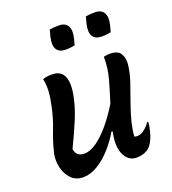

<svg xmlns="http://www.w3.org/2000/svg" viewBox="-140 -870 880 985"><g transform="rotate(-20 300.0 -377.5)"><path d="M124 -533Q143 -541 174 -541Q223 -541 239 -503Q255 -465 240 -394Q229 -340 204.5 -280.5Q180 -221 143 -145Q149 -102 193 -102Q225 -102 261 -127.5Q297 -153 334 -197Q371 -241 405 -297Q425 -359 441 -417Q457 -475 456 -535Q464 -537 472.5 -538Q481 -539 490 -539Q533 -539 548 -514Q563 -489 559 -455Q554 -411 538 -363.5Q522 -316 504.5 -268Q487 -220 475 -173Q470 -151 467 -133Q464 -115 463 -96Q467 -95 471.5 -94.5Q476 -94 480 -94Q498 -94 517.5 -109Q537 -124 550 -144H556Q555 -121 548 -96Q542 -71 535 -55.5Q528 -40 519 -27Q506 -9 484.5 0Q463 9 438 9Q395 9 373.5 -33.5Q352 -76 365 -146Q366 -153 368 -160H361Q334 -114 298.5 -75Q263 -36 224 -13Q185 10 147 10Q106 10 81 -16.5Q56 -43 47.5 -81Q39 -119 46 -154Q60 -214 82.5 -271Q105 -328 118 -392Q127 -432 129 -466Q131 -500 124 -533ZM243 -761Q254 -763 265.5 -764Q277 -765 293 -765Q329 -765 342 -741Q355 -717 344 -674L335 -641Q324 -639 311.5 -637.5Q299 -636 285 -636Q252 -636 237.5 -657Q223 -678 233 -723ZM440 -761Q451 -763 462.5 -764Q474 -765 490 -765Q526 -765 539 -741Q552 -717 541 -674L532 -641Q521 -639 508.5 -637.5Q496 -636 482 -636Q449 -636 434.5 -657Q420 -678 430 -723Z"/></g></svg>

Font: Recursive Mn Csl St Med
Style: Italic
Weight: 500
Italic angle: -15°
Monospace: yes
Version: Version 1.079;hotconv 1.0.112;makeotfexe 2.5.65598; ttfautoh